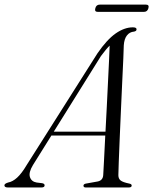

<svg xmlns="http://www.w3.org/2000/svg" viewBox="-58 -830 679 850"><path d="M88 -99.5Q68 -66.5 74.5 -46.2Q81 -26 104 -22L128.5 -19Q139.5 -17 139.5 -9.5Q139.5 0 125 0H-22.5Q-38.5 0 -38.5 -9.5Q-38.5 -17 -22 -22Q-2 -25.5 18 -43.8Q38 -62 60.5 -100L373.5 -594Q415.5 -655 454.2 -682Q493 -709 530 -709Q547 -709 546.5 -700Q546.5 -692 535 -690Q516 -688.5 504 -673.2Q492 -658 490 -629.5Q490 -615.5 488 -572.5Q486 -529.5 483.2 -469.8Q480.5 -410 477.5 -344.2Q474.5 -278.5 472 -218.2Q469.5 -158 467.8 -114Q466 -70 466 -54.5Q466 -39 476 -31Q486 -23 515.5 -17Q525 -15 525 -8.5Q525 0 511.5 0H322Q311.5 0 311.5 -8Q311.5 -14.5 321 -17L374 -26.5Q397.5 -31 399 -55Q400 -72 402.5 -119.8Q405 -167.5 408 -230H169.5ZM389 -582 180 -247H409Q412 -300.5 414.8 -358Q417.5 -415.5 420.2 -468.5Q423 -521.5 424.8 -563.5Q426.5 -605.5 427.5 -628Q420.5 -621.5 411 -610.2Q401.5 -599 389 -582ZM364 -793.5Q368 -809.5 383.5 -809.5H588.5Q603.5 -809.5 599 -793.5Q594.5 -777.5 579.5 -777.5H374.5Q359.5 -777.5 364 -793.5Z"/></svg>

Font: Fraunces 72pt Light
Style: Italic
Weight: 300
Italic angle: -16°
Version: Version 1.000;[b76b70a41]